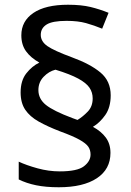

<svg xmlns="http://www.w3.org/2000/svg" viewBox="-20 -785 553 810"><path d="M67 -395Q67 -445 91 -475.5Q115 -506 146 -521Q110 -541 90 -568.5Q70 -596 70 -636Q70 -696 121 -730.5Q172 -765 267 -765Q323 -765 362 -755.5Q401 -746 438 -731L411 -664Q377 -678 343 -687.5Q309 -697 261 -697Q201 -697 176.5 -681.5Q152 -666 152 -638Q152 -610 180 -590.5Q208 -571 284 -543Q361 -515 404 -479Q447 -443 447 -383Q447 -332 424 -299.5Q401 -267 372 -250Q407 -231 426.5 -204.5Q446 -178 446 -140Q446 -71 388.5 -33Q331 5 228 5Q173 5 132 -3.5Q91 -12 59 -28V-103Q91 -88 138 -75Q185 -62 232 -62Q306 -62 334 -83.5Q362 -105 362 -133Q362 -152 352.5 -166Q343 -180 315.5 -195.5Q288 -211 233 -231Q181 -251 143.5 -272Q106 -293 86.5 -322Q67 -351 67 -395ZM142 -405Q142 -368 173.5 -342.5Q205 -317 285 -287L307 -279Q330 -293 350.5 -314.5Q371 -336 371 -370Q371 -395 357.5 -415Q344 -435 310 -453.5Q276 -472 214 -491Q186 -484 164 -461Q142 -438 142 -405Z"/></svg>

Font: Noto Sans Medefaidrin
Style: Regular
Weight: 400
Designer: Dalton Maag Ltd
Foundry: Dalton Maag Ltd
Version: Version 1.002; ttfautohint (v1.8.4.7-5d5b)